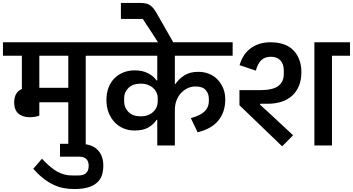

<svg xmlns="http://www.w3.org/2000/svg" viewBox="-40 -984 2388 1299"><path d="M162 -191Q112 -191 84 -216Q56 -241 56 -291Q56 -360 108 -382V-607H-20V-698H663V-607H540V0H422V-292H226V-202Q213 -197 198 -194Q183 -191 162 -191ZM226 -607V-390H422V-607Z M463 295Q424 295 388.5 288Q353 281 319 264.5Q285 248 252 222Q219 196 185 158L244 90Q274 122 299.5 143.5Q325 165 349 178Q373 191 396.5 197Q420 203 446 203H491Q560 203 560 138Q560 76 495 76H366V-11H498Q579 -11 619 28.5Q659 68 659 136Q659 173 649 202.5Q639 232 615.5 252.5Q592 273 554.5 284Q517 295 463 295Z M1024 -173H1019Q999 -142 964 -121.5Q929 -101 869 -101Q830 -101 795.5 -115.5Q761 -130 735.5 -157Q710 -184 695 -222Q680 -260 680 -308Q680 -354 694.5 -391.5Q709 -429 734.5 -454.5Q760 -480 795 -494Q830 -508 871 -508Q925 -508 962.5 -488Q1000 -468 1019 -440H1024V-607H623V-698H1534V-607H1143V-416H1147Q1171 -451 1208 -474.5Q1245 -498 1302 -498Q1341 -498 1374.5 -484.5Q1408 -471 1432 -446Q1456 -421 1470 -387Q1484 -353 1484 -311Q1484 -226 1437.5 -169Q1391 -112 1297 -89L1251 -185Q1315 -202 1344 -230Q1373 -258 1373 -299V-316Q1373 -350 1352 -374.5Q1331 -399 1283 -399Q1254 -399 1229 -387Q1204 -375 1184.5 -354Q1165 -333 1154 -304Q1143 -275 1143 -241V0H1024ZM912 -197Q940 -197 961.5 -205.5Q983 -214 997.5 -228Q1012 -242 1019.5 -259.5Q1027 -277 1027 -296V-323Q1027 -341 1019 -358Q1011 -375 996.5 -388.5Q982 -402 960.5 -410Q939 -418 912 -418Q859 -418 829.5 -389.5Q800 -361 800 -323V-296Q800 -257 828.5 -227Q857 -197 912 -197Z M1006 -734 926 -856H778V-964H911Q953 -964 975.5 -948.5Q998 -933 1018 -898L1140 -684V-660H1053Z M1580 -272V-374H1717Q1805 -374 1842.5 -402Q1880 -430 1880 -482V-507Q1880 -551 1857 -575.5Q1834 -600 1793 -600Q1753 -600 1728.5 -577.5Q1704 -555 1691 -506L1581 -543Q1590 -576 1607.5 -604.5Q1625 -633 1651 -653.5Q1677 -674 1711.5 -686Q1746 -698 1790 -698Q1894 -698 1946.5 -642Q1999 -586 1999 -496Q1999 -443 1982.5 -403Q1966 -363 1936 -336Q1906 -309 1864 -295.5Q1822 -282 1771 -282H1722L1719 -276L1775 -225L1943 -69L1869 6ZM2087 -698H2328V-607H2206V0H2087Z"/></svg>

Font: IBM Plex Sans Devanagari SemiBold
Style: Regular
Weight: 600
Designer: Mike Abbink, Paul van der Laan, Pieter van Rosmalen, Erin McLaughlin
Foundry: Bold Monday
Version: Version 1.1